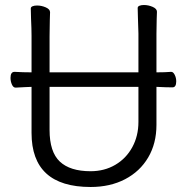

<svg xmlns="http://www.w3.org/2000/svg" viewBox="-20 -729 750 767"><path d="M531 -658 530 -697Q530 -703 537 -706Q544 -709 555 -709Q573 -709 590 -701.5Q607 -694 607 -682Q607 -666 606 -654L605 -594V-440Q641 -440 663 -442H664Q672 -442 678 -430Q684 -418 684 -404Q684 -380 669 -380Q645 -380 605 -382V-230Q605 -156 572 -100Q539 -44 479.5 -13Q420 18 342 18Q106 18 106 -198V-382L81 -381L43 -379H42Q33 -379 27.5 -391.5Q22 -404 22 -418Q22 -442 38 -442Q72 -440 106 -440V-586Q106 -613 104 -655L103 -695Q103 -701 110 -704Q117 -707 128 -707Q146 -707 163 -699.5Q180 -692 180 -680Q180 -662 179 -649L178 -584V-440H533V-595ZM342 -45Q397 -45 440.5 -70.5Q484 -96 508.5 -141Q533 -186 533 -242V-382H178V-210Q178 -122 219 -83.5Q260 -45 342 -45Z"/></svg>

Font: Iansui 0.93
Style: Regular
Weight: 400
Designer: But Ko / Fontworks Inc.
Foundry: zi-hi.com / Fontworks Inc.
Version: Version 0.931